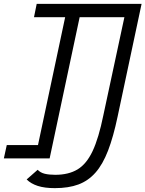

<svg xmlns="http://www.w3.org/2000/svg" viewBox="-55 -820 753 994"><path d="M127 0 297 -800H372L202 0ZM-35 0 -20 -69H179L164 0ZM121 -731 135 -800H534L520 -731ZM83 109 140 59Q154 74 176.5 79.5Q199 85 231 85Q300 85 346.5 57Q393 29 424.5 -38Q456 -105 480 -223L589 -731H458L472 -800H678L554 -217Q532 -112 504.5 -40.5Q477 31 439.5 73.5Q402 116 351 135Q300 154 229 154Q176 154 140.5 142.5Q105 131 83 109Z"/></svg>

Font: Victor Mono
Style: Italic
Weight: 400
Italic angle: -12°
Monospace: yes
Designer: Rune Bjørnerås
Version: Version 1.561;gftools[0.9.30]